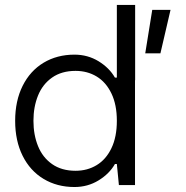

<svg xmlns="http://www.w3.org/2000/svg" viewBox="-20 -750 753 779"><path d="M454.1 -730V-424.3H528.3V-730ZM446.3 -84.5H454.1L462.4 1H527.8V-259.8L490.2 -264.6L454.1 -259.8Q454.1 -194.3 432.1 -148.7Q410.2 -103 372.3 -80.1Q334.5 -57.1 286.6 -57.1Q230 -57.1 191.4 -84.2Q152.8 -111.3 134.3 -157.2Q115.7 -203.1 115.7 -259.8L74.7 -264.6L41.5 -259.8Q41.5 -178.7 71.8 -117.9Q102.1 -57.1 156.7 -24.2Q211.4 8.8 282.2 8.8Q335.9 8.8 379.9 -18.1Q423.8 -44.9 446.3 -84.5ZM41.5 -259.8 74.7 -254.9 115.7 -259.8Q115.7 -316.4 134.3 -362.3Q152.8 -408.2 191.4 -435.3Q230 -462.4 286.6 -462.4Q334.5 -462.4 372.3 -439.5Q410.2 -416.5 432.1 -370.8Q454.1 -325.2 454.1 -259.8L490.2 -254.9L527.8 -259.8V-520.5H462.4L454.1 -435.1H446.3Q423.8 -474.6 379.9 -501.5Q335.9 -528.3 282.2 -528.3Q211.4 -528.3 156.7 -495.4Q102.1 -462.4 71.8 -401.6Q41.5 -340.8 41.5 -259.8ZM671.9 -710 630.9 -533.7H569.3L597.7 -710Z"/></svg>

Font: Wand UI Pro
Style: Regular
Weight: 400
Designer: Andreas Faust
Version: Version 1.003;FEAKit 1.0